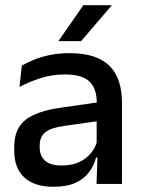

<svg xmlns="http://www.w3.org/2000/svg" viewBox="-20 -704 541 735"><path d="M349.5 0 353.5 -116 350 -131V-285L350.5 -309.5Q350.5 -366 321.8 -392.5Q293 -419 229.5 -419Q178 -419 134 -404.5Q90 -390 54.5 -371L63.5 -453Q83.5 -464.5 110.5 -475.5Q137.5 -486.5 171.5 -493.5Q205.5 -500.5 246 -500.5Q301.5 -500.5 340 -487.2Q378.5 -474 402 -449Q425.5 -424 436.2 -389Q447 -354 447 -311V0ZM184 11Q111.5 11 73 -24.8Q34.5 -60.5 34.5 -126.5V-141.5Q34.5 -211.5 77.8 -245.2Q121 -279 214 -292L361 -313L366.5 -242L225.5 -222Q175 -215 153.5 -197.8Q132 -180.5 132 -147V-140Q132 -106.5 152.8 -88.5Q173.5 -70.5 216 -70.5Q255 -70.5 283 -83.5Q311 -96.5 328.5 -118.2Q346 -140 352.5 -166.5L366 -101H348Q340 -71 321.5 -45.5Q303 -20 269.8 -4.5Q236.5 11 184 11ZM299 -684H407V-682.5L290.5 -546.5H204.5V-548Z"/></svg>

Font: Anek Telugu Medium
Style: Regular
Weight: 500
Designer: Omkar Bhoir (Telugu), Yesha Goshar (Latin)
Foundry: Ek Type
Version: Version 1.003